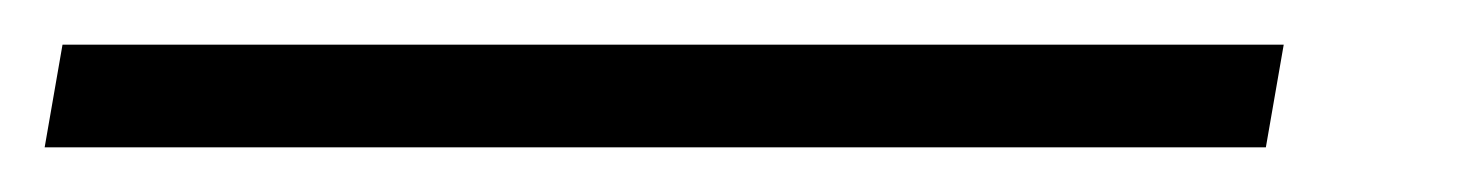

<svg xmlns="http://www.w3.org/2000/svg" viewBox="-89 82 656 86"><path d="M-61 102H486L478 148H-69Z"/></svg>

Font: Fahkwang Medium
Style: Italic
Weight: 500
Italic angle: -10°
Version: Version 1.000; ttfautohint (v1.6)